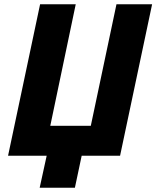

<svg xmlns="http://www.w3.org/2000/svg" viewBox="-20 -734 737 905"><path d="M167 151 200 0H18L169 -714H337L217 -141H408L529 -714H697L546 0H365L333 151Z"/></svg>

Font: Noto Sans ExtraBold
Style: Italic
Weight: 800
Italic angle: -12°
Designer: Monotype Design Team
Foundry: Monotype Imaging Inc.
Version: Version 2.013; ttfautohint (v1.8.4.7-5d5b)